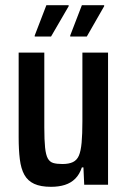

<svg xmlns="http://www.w3.org/2000/svg" viewBox="-20 -713 492 741"><path d="M177 8Q137 8 112 -3.5Q87 -15 74 -38.5Q61 -62 56.5 -98.5Q52 -135 52 -183V-510H151V-221Q151 -172 154 -143.5Q157 -115 164.5 -101.5Q172 -88 185.5 -84Q199 -80 221 -80Q246 -80 261.5 -87.5Q277 -95 284.5 -112.5Q292 -130 295 -162.5Q298 -195 298 -245V-510H397V0H305L302 -67H296Q287 -40 270.5 -23.5Q254 -7 230.5 0.5Q207 8 177 8ZM114 -572V-576L159 -693H245V-689L177 -572ZM251 -572V-576L296 -693H382V-689L315 -572Z"/></svg>

Font: Saira Condensed SemiBold
Style: Regular
Weight: 600
Width: 3
Designer: Hector Gatti with collaboration of the Omnibus-Type team
Foundry: Omnibus-Type
Version: Version 1.100